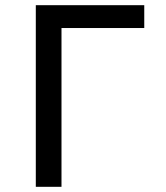

<svg xmlns="http://www.w3.org/2000/svg" viewBox="-20 -720 640 740"><path d="M118 0H217V-612H536V-700H118Z"/></svg>

Font: CommitMono
Style: 500Regular
Weight: 500
Monospace: yes
Designer: Eigil Nikolajsen
Foundry: Eigil Nikolajsen
Version: Version 1.143